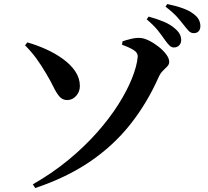

<svg xmlns="http://www.w3.org/2000/svg" viewBox="-20 -876 1040 961"><path d="M804.9 -676.6Q791.1 -697 770.5 -723.1Q750 -749.2 714.3 -779L723.9 -792.9Q766.3 -781.5 800.7 -766.9Q835.1 -752.3 857.9 -731.2Q874.3 -716.8 880.6 -703.2Q886.9 -689.6 886.9 -675Q886.9 -659.7 876.8 -649Q866.7 -638.4 850.4 -638.4Q837.9 -638.4 827.7 -648.7Q817.5 -659 804.9 -676.6ZM899.9 -750.6Q886.3 -768.4 867 -790.4Q847.6 -812.4 808.4 -842.7L817.2 -855.8Q860.1 -847.1 893.6 -835Q927.2 -823 947.6 -807.2Q967.1 -792.9 975 -777.6Q982.9 -762.4 982.9 -745.2Q982.9 -729.1 974.3 -719.6Q965.6 -710.1 949.8 -710.1Q935.2 -710.1 924.9 -721Q914.7 -731.9 899.9 -750.6ZM156.2 65.2 144.3 46.6Q243 -9.8 323.6 -76.5Q404.2 -143.2 466.5 -213.8Q528.8 -284.4 572.4 -353.3Q615.9 -422.2 640.4 -483.3Q664.9 -544.3 669.2 -590.9Q670.3 -601.5 664.3 -611.1Q658.2 -620.6 640.7 -630.5Q623.2 -640.4 590.7 -652.2L593.4 -669.2Q611.2 -675.5 635.9 -681.4Q660.6 -687.3 680.2 -686.2Q700.1 -685.4 725.2 -673.1Q750.2 -660.8 773.6 -642.4Q796.9 -624 811.9 -603.9Q826.9 -583.7 826.9 -566.2Q826.9 -553.6 817.2 -543.6Q807.5 -533.6 795.3 -521.7Q783 -509.8 774.5 -490.9Q715.9 -358.9 631.3 -252.4Q546.7 -146 429.7 -66.6Q312.8 12.9 156.2 65.2ZM105.4 -649.1 116.9 -663.8Q165.9 -649.9 212.7 -628.5Q259.5 -607.1 297.1 -579.4Q334.7 -551.7 357.1 -518.3Q379.5 -484.8 379.8 -446.2Q380 -417.1 361.3 -396.2Q342.5 -375.3 316.3 -375.1Q292.2 -375.1 276.7 -393.7Q261.3 -412.3 246.7 -442.6Q232.1 -472.9 211.3 -507.3Q186.5 -549.8 161.7 -583.7Q136.9 -617.5 105.4 -649.1Z"/></svg>

Font: Noto Serif SC
Style: Regular
Weight: 200
Designer: Ryoko NISHIZUKA 西塚涼子 (kana & ideographs); Frank Grießhammer (Latin, Greek & Cyrillic); Wenlong ZHANG 张文龙 (bopomofo); San
Foundry: Adobe
Version: Version 2.001;hotconv 1.1.0;makeotfexe 2.6.0